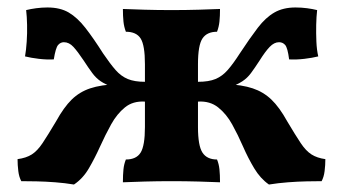

<svg xmlns="http://www.w3.org/2000/svg" viewBox="-20 -485 918 514"><path d="M700 9Q677 -7 660.5 -34.5Q644 -62 630.5 -93Q617 -124 601.5 -152Q586 -180 564 -197.5Q542 -215 510 -213V-266Q539 -266 557 -273.5Q575 -281 589.5 -297.5Q604 -314 622 -342Q649 -383 670 -410.5Q691 -438 714.5 -451.5Q738 -465 771 -465Q787 -465 802 -463Q817 -461 829 -458Q827 -441 826.5 -418.5Q826 -396 827 -373.5Q828 -351 832 -334Q816 -330 795 -327.5Q774 -325 754 -326Q750 -357 743.5 -364.5Q737 -372 727 -372Q714 -372 702 -359.5Q690 -347 675 -323Q662 -303 652 -289.5Q642 -276 629 -267.5Q616 -259 595 -251L584 -260Q628 -258 656.5 -248.5Q685 -239 706.5 -218.5Q728 -198 749 -160Q771 -123 785 -102Q799 -81 814 -71.5Q829 -62 851 -59Q851 -43 849 -27Q847 -11 841 0Q825 0 801 0.5Q777 1 751 3Q725 5 700 9ZM178 9Q154 5 128 3Q102 1 78 0.5Q54 0 37 0Q31 -11 29 -27Q27 -43 27 -59Q50 -62 65 -71.5Q80 -81 94 -102Q108 -123 130 -160Q151 -198 172 -218.5Q193 -239 221.5 -248.5Q250 -258 295 -260L284 -251Q262 -259 249.5 -267.5Q237 -276 227 -289.5Q217 -303 204 -323Q188 -347 176.5 -359.5Q165 -372 151 -372Q142 -372 135.5 -364.5Q129 -357 124 -326Q105 -325 84 -327.5Q63 -330 47 -334Q50 -351 51.5 -373.5Q53 -396 52.5 -418.5Q52 -441 50 -458Q62 -461 77 -463Q92 -465 107 -465Q141 -465 164 -451.5Q187 -438 208.5 -410.5Q230 -383 256 -342Q275 -314 289.5 -297.5Q304 -281 322 -273.5Q340 -266 368 -266V-213Q336 -215 314.5 -197.5Q293 -180 277.5 -152Q262 -124 248 -93Q234 -62 218 -34.5Q202 -7 178 9ZM309 3Q309 -17 310.5 -31.5Q312 -46 317 -58Q345 -58 356.5 -76.5Q368 -95 368 -145V-313Q368 -364 356.5 -382Q345 -400 317 -400Q312 -413 310.5 -427.5Q309 -442 309 -461Q332 -460 367 -459Q402 -458 439 -458Q477 -458 512 -459Q547 -460 569 -461Q569 -442 567.5 -427.5Q566 -413 561 -400Q534 -400 522 -382Q510 -364 510 -313V-145Q510 -95 522 -76.5Q534 -58 561 -58Q566 -46 567.5 -31.5Q569 -17 569 3Q547 2 512 1Q477 0 439 0Q402 0 367 1Q332 2 309 3Z"/></svg>

Font: Vollkorn
Style: Bold
Weight: 700
Designer: Friedrich Althausen
Foundry: Friedrich Althausen
Version: Version 5.000